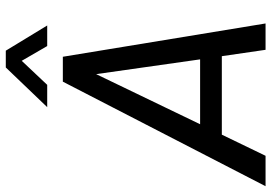

<svg xmlns="http://www.w3.org/2000/svg" viewBox="-184 -780 937 663"><g transform="rotate(-90 284.5 -448.5)"><path d="M422 -151H151L78 0H-27L334 -700H420L535 0H444ZM411 -226 360 -585 187 -226ZM383 -897H441L528 -754H457L406 -842L323 -754H246Z"/></g></svg>

Font: Sarabun
Style: Italic
Weight: 400
Italic angle: -10°
Designer: Suppakit Chalermlarp | Katatrad Co.,Ltd.
Foundry: Cadson Demak Co.,Ltd.
Version: Version 1.000; ttfautohint (v1.6)